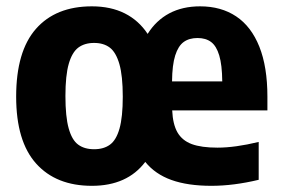

<svg xmlns="http://www.w3.org/2000/svg" viewBox="-20 -576 889 606"><path d="M824 -227.5H523.5Q525.5 -183.5 540.2 -158Q555 -132.5 585.2 -121.2Q615.5 -110 666.5 -110Q722 -110 796.5 -128V-8.5Q717 10.5 647.5 10.5Q572.5 10.5 521 -8Q469.5 -26.5 438.5 -65Q381.5 10.5 270 10.5Q157 10.5 94 -59.8Q31 -130 31 -271Q31 -414 93.5 -485Q156 -556 270 -556Q329.5 -556 373.8 -533.8Q418 -511.5 446 -469Q472.5 -511.5 514.2 -533.8Q556 -556 611.5 -556Q678 -556 725.5 -524.2Q773 -492.5 798.5 -428.8Q824 -365 824 -271ZM523 -319H681.5Q681 -371 672 -401Q663 -431 646.2 -443.5Q629.5 -456 603.5 -456Q577 -456 559.8 -443.5Q542.5 -431 533 -401Q523.5 -371 523 -319ZM367.5 -271Q367.5 -336.5 356.8 -373.8Q346 -411 326.5 -425.8Q307 -440.5 277 -440.5Q247 -440.5 227.2 -425.8Q207.5 -411 197 -374.5Q186.5 -338 186.5 -273Q186.5 -207.5 196.8 -170.8Q207 -134 226.8 -119.5Q246.5 -105 277 -105Q307.5 -105 327.2 -119.5Q347 -134 357.2 -170.2Q367.5 -206.5 367.5 -271Z"/></svg>

Font: Encode Sans Semi Condensed
Style: Bold
Weight: 700
Width: 4
Designer: Multiple Designers
Foundry: Impallari Type
Version: Version 2.000